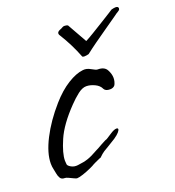

<svg xmlns="http://www.w3.org/2000/svg" viewBox="-113 -673 710 778"><g transform="rotate(-20 241.5 -284.0)"><path d="M471 -583Q482 -583 483 -575Q483 -572 482 -570Q480 -566 473.5 -562.5Q467 -559 458 -552Q434 -535 405 -515Q376 -495 349.5 -476Q323 -457 304 -442Q302 -441 295 -440Q288 -439 285 -439Q278 -439 276 -442Q254 -499 221 -552Q217 -557 217 -562Q217 -570 230 -575Q236 -577 240.5 -580Q245 -583 250 -583Q259 -583 265 -580L313 -495Q325 -501 347.5 -514.5Q370 -528 394 -543Q418 -558 435 -568.5Q452 -579 453 -580Q465 -583 471 -583ZM88 15Q85 15 75.5 10.5Q66 6 56.5 1.5Q47 -3 42 -3H41Q28 -3 22.5 -11.5Q17 -20 15 -32Q13 -44 11 -52Q8 -64 8 -77Q8 -122 38.5 -181.5Q69 -241 120 -299Q156 -340 193 -363Q230 -386 260 -389Q276 -391 293 -381Q310 -371 317 -371H318Q346 -371 356 -352.5Q366 -334 366 -317Q366 -302 359 -288Q352 -278 337 -278Q318 -278 312 -289Q305 -305 286 -314Q267 -323 250 -323Q233 -323 213.5 -308Q194 -293 174 -272Q113 -209 89.5 -154.5Q66 -100 66 -69Q66 -65 66.5 -61.5Q67 -58 67 -55V-54Q67 -47 80 -39.5Q93 -32 109 -34Q136 -37 154 -43Q172 -49 200 -65Q201 -65 210 -70Q219 -75 228.5 -80.5Q238 -86 239 -86Q250 -92 251.5 -92Q253 -92 257 -94.5Q261 -97 278 -108Q296 -120 306 -120Q313 -120 313 -115Q313 -111 306.5 -103Q300 -95 284 -84Q264 -71 251.5 -64Q239 -57 229 -50.5Q219 -44 207 -32L206 -31Q204 -31 195.5 -27Q187 -23 179 -19.5Q171 -16 170 -15Q166 -12 149.5 -4.5Q133 3 115 9Q97 15 88 15Z"/></g></svg>

Font: Vujahday Script
Style: Regular
Weight: 400
Designer: Robert E. Leuschke
Foundry: Robert E. Leuschke
Version: Version 1.010; ttfautohint (v1.8.3)